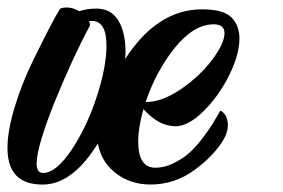

<svg xmlns="http://www.w3.org/2000/svg" viewBox="-92 -463 757 514"><path d="M298 -190Q299 -190 299.5 -190Q300 -190 300 -190Q342 -190 392.5 -224.5Q443 -259 476 -303Q509 -347 509 -374Q509 -398 480 -398Q480 -398 479 -398Q426 -397 376 -335Q326 -273 298 -190ZM146 -406Q151 -398 148 -393Q105 -314 53 -187Q7 -71 6 -26Q6 0 23 0Q58 0 99 -61Q140 -122 166.5 -202.5Q193 -283 193 -341Q193 -405 156 -407Q151 -407 146 -406ZM69 -440Q77 -443 86 -443Q103 -443 120 -433Q141 -440 166 -440Q205 -440 224.5 -408.5Q244 -377 244 -324Q244 -315 243 -305Q329 -438 449 -438Q506 -438 527.5 -416.5Q549 -395 549 -360Q549 -317 521.5 -261.5Q494 -206 453 -165.5Q412 -125 378 -125Q333 -125 292 -171Q278 -122 278 -84Q278 -14 324 -14Q348 -14 372.5 -26Q397 -38 414.5 -53.5Q432 -69 450.5 -93.5Q469 -118 477.5 -132Q486 -146 498 -167Q518 -156 518 -128Q518 -110 508 -92Q483 -48 429.5 -8.5Q376 31 311 31Q258 31 218.5 1Q179 -29 170 -79Q102 31 23 31Q22 31 22 31Q22 31 21 31Q-72 31 -72 -67Q-72 -113 -52.5 -177Q-33 -241 -2.5 -303Q28 -365 42.5 -392.5Q57 -420 69 -440Z"/></svg>

Font: Vervelle
Style: Script
Weight: 400
Monospace: yes
Designer: Nur Solikh
Foundry: Astageni Type
Version: Version 1.0